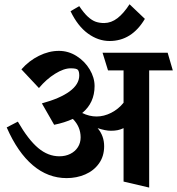

<svg xmlns="http://www.w3.org/2000/svg" viewBox="-20 -825 824 893"><path d="M783.7 -497.6H673.8V47.4L554.7 19.5V-229Q541.5 -222.7 527.6 -219.7Q513.7 -216.8 496.1 -216.8Q470.7 -216.8 434.1 -229Q464.4 -192.9 464.4 -145Q464.4 -98.1 440.2 -64.5Q416 -30.8 376.2 -13.7Q336.4 3.4 290 3.4Q203.1 3.4 132.6 -56.4Q62 -116.2 11.2 -232.4L63 -259.3Q111.8 -174.8 157.7 -136.5Q203.6 -98.1 255.9 -98.1Q284.7 -98.1 307.1 -109.4Q329.6 -120.6 342.3 -140.6Q355 -160.6 355 -186Q355 -235.4 318.8 -272Q280.3 -254.4 231.9 -244.6L174.8 -344.2Q259.3 -367.2 303.7 -399.9Q348.1 -432.6 348.6 -473.1Q348.6 -492.7 342.3 -500Q336.4 -507.3 308.6 -507.3Q276.9 -507.3 236.1 -481.9Q195.3 -456.5 161.1 -415.5L79.6 -502.4Q114.7 -542.5 161.1 -565.4Q207.5 -588.4 253.9 -588.4Q298.3 -588.4 336.4 -564.2Q374.5 -540 397.2 -502Q419.9 -463.9 419.9 -424.8Q419.9 -346.7 362.3 -299.3Q396 -283.2 429.2 -283.2Q463.4 -283.2 497.1 -300.3Q530.8 -317.4 554.7 -347.2V-497.6H482.4L457 -579.6H759.8ZM348.6 -796.4Q370.1 -764.2 388.9 -747.1Q407.7 -730 425.3 -723.9Q442.9 -717.8 464.8 -717.8Q497.6 -718.3 526.4 -740.5Q555.2 -762.7 582.5 -805.2L653.8 -737.3Q592.8 -634.3 489.7 -634.3Q437 -634.3 389.2 -668.9Q341.3 -703.6 308.1 -772.9Z"/></svg>

Font: Vesper Libre
Style: Bold
Weight: 700
Designer: Robert Keller & Kimya Gandhi
Foundry: Mota Italic
Version: Version 1.058